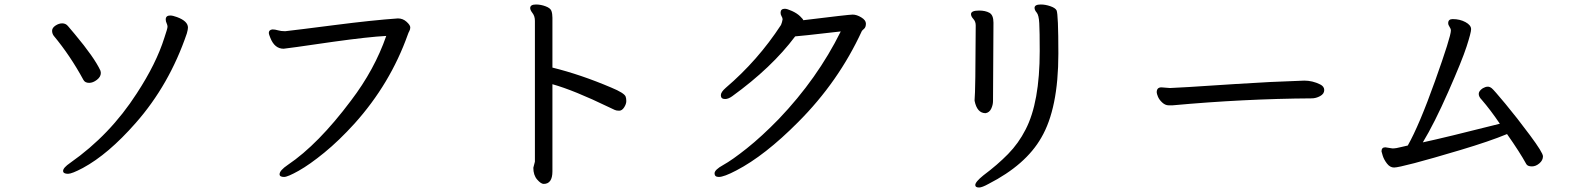

<svg xmlns="http://www.w3.org/2000/svg" viewBox="-20 -752 7040 855"><path d="M377 -383Q358 -383 351 -397Q293 -504 219 -593Q212 -603 212 -615Q212 -628 227 -638Q242 -648 257 -648Q273 -648 283 -635.5Q293 -623 313 -600Q400 -496 427 -438Q429 -431 429 -427Q429 -410 411.5 -396.5Q394 -383 377 -383ZM283 22Q261 22 261 9Q261 -5 293 -27Q470 -151 589 -336Q676 -469 712 -584Q726 -625 726 -633Q726 -640 722 -648.5Q718 -657 718 -665Q718 -683 738 -683Q749 -683 768 -676Q817 -658 817 -629Q817 -621 812 -603Q734 -374 584 -204Q462 -65 349 -4Q300 22 283 22Z M1245 36Q1225 36 1225 24Q1225 7 1262 -18Q1397 -109 1543 -304Q1648 -442 1700 -592Q1622 -588 1464 -566Q1251 -535 1243 -535Q1203 -535 1184 -583Q1177 -600 1177 -605Q1177 -619 1193 -621Q1205 -621 1218 -617Q1231 -613 1250 -613Q1304 -619 1471 -640.5Q1638 -662 1752 -670Q1774 -670 1790.5 -655Q1807 -640 1807 -630Q1807 -621 1803 -614Q1799 -607 1796 -598Q1718 -379 1559 -202Q1490 -126 1424.5 -72.5Q1359 -19 1310 8.5Q1261 36 1245 36Z M2401 67Q2389 67 2372 47.5Q2355 28 2355 -5L2362 -32V-659Q2362 -680 2351.5 -693.5Q2341 -707 2341 -716Q2341 -732 2367 -732Q2388 -732 2409.5 -724Q2431 -716 2435.5 -703.5Q2440 -691 2440 -673V-451Q2566 -420 2702 -362Q2760 -338 2766 -322Q2769 -314 2769 -302Q2769 -289 2759.5 -274Q2750 -259 2737 -259Q2725 -259 2717.5 -262.5Q2710 -266 2691 -275Q2536 -350 2440 -377V11Q2440 67 2401 67Z M3181 36Q3162 36 3162 20Q3162 4 3201 -17.5Q3240 -39 3306 -91.5Q3372 -144 3448 -222Q3620 -402 3724 -612Q3532 -590 3521 -590Q3417 -451 3240 -323Q3223 -311 3209 -311Q3190 -311 3190 -328Q3190 -342 3212 -361Q3355 -483 3458 -641Q3463 -653 3465 -666Q3465 -672 3460.5 -679.5Q3456 -687 3456 -695Q3456 -713 3475 -713Q3485 -713 3507 -703Q3529 -693 3543 -679.5Q3557 -666 3557 -662Q3760 -687 3777 -687Q3795 -687 3815.5 -674.5Q3836 -662 3836 -647Q3836 -631 3828 -624Q3820 -617 3818 -614Q3714 -388 3534 -208Q3386 -59 3259 7Q3204 36 3181 36Z M4369 -248Q4331 -248 4320 -303V-308Q4324 -344 4325 -639Q4325 -656 4314.5 -667.5Q4304 -679 4304 -689Q4304 -705 4340 -705Q4368 -705 4386 -695Q4404 -685 4404 -651L4402 -302Q4402 -285 4394 -268Q4386 -251 4369 -248ZM4340 83Q4323 83 4323 72Q4323 58 4359 29Q4422 -18 4469 -66Q4516 -114 4547 -175Q4610 -296 4610 -525Q4610 -612 4608 -648.5Q4606 -685 4596.5 -696Q4587 -707 4587 -717Q4587 -732 4615 -732Q4635 -732 4657 -724.5Q4679 -717 4685 -706Q4693 -689 4693 -513Q4693 -269 4617 -139Q4548 -18 4382 67Q4353 83 4340 83Z M5202 -283H5184Q5169 -283 5155.5 -295.5Q5142 -308 5136.5 -321.5Q5131 -335 5131 -341Q5131 -363 5152 -363L5190 -360Q5213 -360 5484 -378Q5635 -388 5788 -393Q5825 -393 5859 -376Q5877 -367 5877 -351Q5877 -334 5858.5 -324Q5840 -314 5821 -314Q5519 -312 5202 -283Z M6188 -6Q6170 -6 6156.5 -23.5Q6143 -41 6137.5 -58.5Q6132 -76 6132 -78Q6132 -96 6149 -96L6181 -91Q6197 -91 6223 -98L6249 -104Q6300 -194 6370.5 -391.5Q6441 -589 6441 -616Q6441 -624 6435 -632.5Q6429 -641 6429 -649Q6429 -667 6449 -667Q6481 -667 6506 -653.5Q6531 -640 6531 -622Q6531 -607 6511 -545Q6491 -483 6429 -342.5Q6367 -202 6316 -118Q6414 -139 6659 -201Q6617 -263 6578 -308Q6565 -321 6565 -334Q6565 -347 6583 -359Q6589 -362 6594 -364Q6599 -366 6606 -366Q6614 -366 6623 -359Q6632 -352 6683.5 -290Q6735 -228 6793 -150Q6851 -72 6851 -56Q6851 -38 6835 -24.5Q6819 -11 6802 -11Q6783 -11 6777 -21Q6748 -74 6691 -155Q6614 -123 6483.5 -84Q6353 -45 6278.5 -25.5Q6204 -6 6188 -6Z"/></svg>

Font: LXGW WenKai Mono Medium
Style: Regular
Weight: 500
Monospace: yes
Designer: LXGW / Fontworks Inc.
Foundry: LXGW / Fontworks Inc.
Version: Version 1.520; June 14, 2025